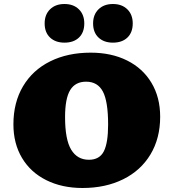

<svg xmlns="http://www.w3.org/2000/svg" viewBox="-20 -930 865 959"><path d="M47 -309Q47 -418 95 -499Q143 -580 230.5 -623.5Q318 -667 433 -667Q536 -667 614.5 -628Q693 -589 736.5 -516.5Q780 -444 780 -347Q780 -239 731.5 -158.5Q683 -78 595 -34.5Q507 9 392 9Q290 9 211.5 -30Q133 -69 90 -141Q47 -213 47 -309ZM520 -308Q520 -423 494 -472.5Q468 -522 410 -522Q356 -522 330.5 -480Q305 -438 305 -345Q305 -233 335.5 -182.5Q366 -132 424 -132Q477 -132 498.5 -174Q520 -216 520 -308ZM203 -813Q203 -857 230 -883.5Q257 -910 302 -910Q347 -910 374 -883.5Q401 -857 401 -813Q401 -768 374.5 -742.5Q348 -717 302 -717Q257 -717 230 -742.5Q203 -768 203 -813ZM445 -813Q445 -857 472 -883.5Q499 -910 544 -910Q589 -910 616 -883.5Q643 -857 643 -813Q643 -768 616.5 -742.5Q590 -717 544 -717Q499 -717 472 -742.5Q445 -768 445 -813Z"/></svg>

Font: Ysabeau Black
Style: Regular
Weight: 900
Designer: Christian Thalmann (Catharsis Fonts)
Version: Version 0.003